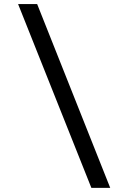

<svg xmlns="http://www.w3.org/2000/svg" viewBox="-20 -717 565 949"><path d="M524.8 211.6H431.6L69.4 -697H163.6Z"/></svg>

Font: Hanken Grotesk
Style: Regular
Weight: 400
Designer: Alfredo Marco Pradil
Foundry: Hanken Design Co.
Version: Version 3.013